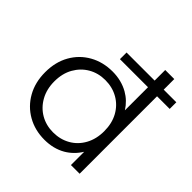

<svg xmlns="http://www.w3.org/2000/svg" viewBox="-193 -901 1064 1064"><g transform="rotate(45 339.0 -368.5)"><path d="M313 -58Q369 -58 413.5 -83.5Q458 -109 483.5 -155.5Q509 -202 509 -263Q509 -325 483.5 -371Q458 -417 413.5 -442.5Q369 -468 313 -468Q258 -468 214 -442.5Q170 -417 144 -371Q118 -325 118 -263Q118 -202 144 -155.5Q170 -109 214 -83.5Q258 -58 313 -58ZM308 5Q233 5 173.5 -29Q114 -63 80 -123.5Q46 -184 46 -263Q46 -343 80 -403Q114 -463 173.5 -496.5Q233 -530 308 -530Q377 -530 432 -499Q478 -473 508 -426V-742H579V0H511V-104Q480 -54 432 -26Q378 5 308 5ZM288 -607V-659H678V-607Z"/></g></svg>

Font: Modern
Style: Small
Weight: 400
Designer: Julieta Ulanovsky
Foundry: Julieta Ulanovsky
Version: Version 8.000